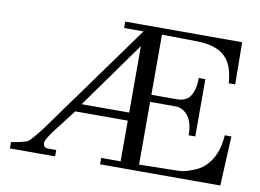

<svg xmlns="http://www.w3.org/2000/svg" viewBox="-75 -801 1234 913"><g transform="rotate(10 542.5 -344.5)"><path d="M1051.4 -238.9 1040 0H459.4V-30.9H553.1V-227.4H299.4L219.4 -123.4Q179.4 -72 179.4 -53.7Q179.4 -46.9 183.4 -38.9Q187.4 -30.9 203.4 -30.9H242.3V0H24V-30.9Q41.1 -33.1 60 -37.1Q78.9 -41.1 100.6 -48Q118.9 -59.4 168 -124.6L553.1 -658.3H459.4V-689.1H1024L1026.3 -485.7H995.4Q992 -528 981.1 -559.4Q970.3 -590.9 948.6 -612Q926.9 -633.1 893.7 -644Q860.6 -654.9 812.6 -656L642.3 -658.3V-368H763.4Q806.9 -368 826.3 -393.1Q850.3 -424 850.3 -485.7H882.3V-209.1H850.3Q850.3 -269.7 825.7 -301.7Q801.1 -333.7 763.4 -333.7H642.3V-30.9L828.6 -34.3Q857.1 -34.3 896 -49.1Q936 -64 955.4 -83.4Q1013.7 -138.3 1019.4 -238.9ZM553.1 -266.3V-587.4L323.4 -266.3Z"/></g></svg>

Font: t
Style: Regular
Weight: 400
Designer: Takis Katsoulidis and George D. Matthiopoulos
Foundry: Takis Katsoulidis and George D. Matthiopoulos
Version: Version 1.0 ; ttfautohint (v1.8.1)